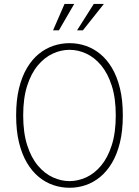

<svg xmlns="http://www.w3.org/2000/svg" viewBox="-20 -920 690 952"><path d="M325 11Q284 11 245 -2Q206 -15 172.5 -42.5Q139 -70 113.8 -112.5Q88.5 -155 74.2 -213.5Q60 -272 60 -348Q60 -423.5 74.2 -482Q88.5 -540.5 113.8 -583Q139 -625.5 172.5 -652.8Q206 -680 245 -693Q284 -706 325 -706Q366 -706 404.5 -693Q443 -680 476.5 -652.8Q510 -625.5 535.2 -583Q560.5 -540.5 574.8 -482Q589 -423.5 589 -348Q589 -272 574.8 -213.5Q560.5 -155 535.2 -112.5Q510 -70 476.5 -42.5Q443 -15 404.5 -2Q366 11 325 11ZM325 -22Q367 -22 407.8 -40.8Q448.5 -59.5 481.5 -99Q514.5 -138.5 534.2 -200.2Q554 -262 554 -348Q554 -433.5 534.2 -495Q514.5 -556.5 481.5 -596Q448.5 -635.5 407.8 -654.2Q367 -673 325 -673Q282.5 -673 241.8 -654.2Q201 -635.5 167.8 -596Q134.5 -556.5 114.8 -495Q95 -433.5 95 -348Q95 -262 114.8 -200.2Q134.5 -138.5 167.8 -99Q201 -59.5 241.8 -40.8Q282.5 -22 325 -22ZM362 -769.5 445 -900.5H495L391 -769.5ZM243 -769.5 300 -900.5H348L272 -769.5Z"/></svg>

Font: Trispace Thin Thin
Style: Regular
Weight: 250
Version: Version 1.210